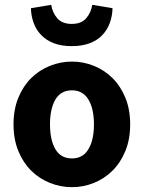

<svg xmlns="http://www.w3.org/2000/svg" viewBox="-20 -763 595 795"><path d="M278 12Q231 12 187 -5.5Q143 -23 109.5 -56Q76 -89 56 -137.5Q36 -186 36 -248Q36 -310 56 -358.5Q76 -407 109.5 -440Q143 -473 187 -490.5Q231 -508 278 -508Q325 -508 368.5 -490.5Q412 -473 445.5 -440Q479 -407 499 -358.5Q519 -310 519 -248Q519 -186 499 -137.5Q479 -89 445.5 -56Q412 -23 368.5 -5.5Q325 12 278 12ZM278 -107Q323 -107 346 -145Q369 -183 369 -248Q369 -313 346 -351Q323 -389 278 -389Q232 -389 209.5 -351Q187 -313 187 -248Q187 -183 209.5 -145Q232 -107 278 -107ZM277 -572Q234 -572 203 -584Q172 -596 151 -617.5Q130 -639 119.5 -667.5Q109 -696 108 -729L192 -743Q197 -711 217 -687.5Q237 -664 277 -664Q317 -664 337 -687.5Q357 -711 362 -743L446 -729Q445 -696 434.5 -667.5Q424 -639 403.5 -617.5Q383 -596 351.5 -584Q320 -572 277 -572Z"/></svg>

Font: Giro Regular
Style: Bold
Weight: 700
Designer: Paul D. Hunt
Foundry: Adobe Systems Incorporated
Version: Version 1.000;PS 1.0;hotconv 1.0.88;makeotf.lib2.5.647800